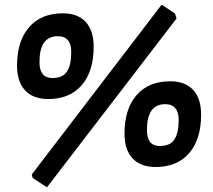

<svg xmlns="http://www.w3.org/2000/svg" viewBox="-20 -709 914 822"><path d="M672 -689 729 -651 736 -630 181 93 120 53 116 38ZM249 -652Q313 -652 347 -615Q381 -578 381 -509Q381 -404 330 -344.5Q279 -285 187 -285Q122 -285 87.5 -322Q53 -359 53 -428Q53 -533 104.5 -592.5Q156 -652 249 -652ZM227 -554Q149 -554 149 -443Q149 -375 204 -375Q249 -375 267 -403Q285 -431 285 -486Q285 -554 227 -554ZM709 -361Q773 -361 807 -324Q841 -287 841 -218Q841 -113 790 -53.5Q739 6 646 6Q582 6 547.5 -31Q513 -68 513 -137Q513 -242 564.5 -301.5Q616 -361 709 -361ZM687 -263Q609 -263 609 -152Q609 -84 664 -84Q709 -84 727 -112.5Q745 -141 745 -195Q745 -263 687 -263Z"/></svg>

Font: Alegreya Sans SC ExtraBold
Style: Italic
Weight: 800
Italic angle: -7°
Designer: Juan Pablo del Peral
Foundry: Huerta Tipografica
Version: Version 2.007